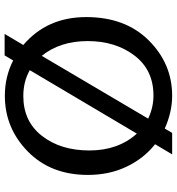

<svg xmlns="http://www.w3.org/2000/svg" viewBox="13 -768 766 832"><g transform="rotate(90 396.0 -352.0)"><path d="M175 -70Q54 -173 54 -342.5Q54 -512 155 -613.5Q256 -715 395 -715Q465 -715 537 -683L556 -715H649L605 -641Q667 -592 702.5 -517Q738 -442 738 -350Q738 -189 636.5 -89.5Q535 10 395 10Q313 10 242 -26L220 11H127ZM396 -70Q506 -70 569 -151Q632 -232 632 -356.5Q632 -481 559 -562L284 -98Q334 -70 396 -70ZM394 -634Q283 -634 220.5 -551.5Q158 -469 158 -349Q158 -229 222 -150L494 -611Q446 -634 394 -634Z"/></g></svg>

Font: Belgrano
Style: Regular
Weight: 400
Designer: Daniel Hernandez
Foundry: Daniel Hernndez
Version: Version 1.003